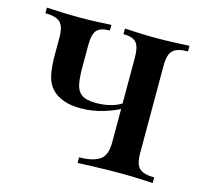

<svg xmlns="http://www.w3.org/2000/svg" viewBox="-81 -605 739 696"><g transform="rotate(15 288.0 -257.5)"><path d="M548 -515V-494Q509 -494 492.5 -479Q476 -464 476 -422V-93Q476 -51 492.5 -36Q509 -21 548 -21V0Q531 -1 497 -2.5Q463 -4 420 -4Q379 -4 334.5 -2.5Q290 -1 266 0V-21Q315 -21 341.5 -37.5Q368 -54 368 -103V-422Q368 -464 354 -479Q340 -494 306 -494V-515Q323 -514 355.5 -512.5Q388 -511 423 -511Q457 -511 493.5 -512.5Q530 -514 548 -515ZM255 -515V-494Q221 -494 207 -479Q193 -464 193 -422V-339Q193 -304 197.5 -278.5Q202 -253 219 -240Q236 -227 274 -227Q303 -227 329.5 -234Q356 -241 373 -254V-233Q353 -220 311 -207Q269 -194 224 -194Q187 -194 160 -204Q133 -214 117 -231Q98 -251 91.5 -281.5Q85 -312 85 -357V-422Q85 -464 68.5 -479Q52 -494 13 -494V-515Q31 -514 67 -512.5Q103 -511 137 -511Q172 -511 205 -512.5Q238 -514 255 -515Z"/></g></svg>

Font: Playfair Display Medium
Style: Regular
Weight: 500
Designer: Claus Eggers Sørensen
Foundry: Claus Eggers Sørensen
Version: Version 1.203